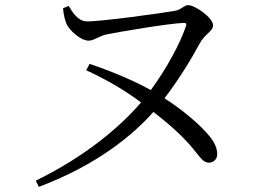

<svg xmlns="http://www.w3.org/2000/svg" viewBox="-20 -702 1040 746"><path d="M793 -70C809 -70 824 -83 824 -103C824 -124 815 -146 798 -168C761 -216 683 -280 619 -320C677 -396 723 -472 757 -535C775 -569 808 -581 808 -603C808 -633 738 -682 711 -682C695 -682 684 -664 660 -660C609 -651 365 -617 315 -619C282 -621 261 -655 247 -679L225 -670C227 -642 233 -624 238 -610C249 -584 294 -544 324 -544C345 -544 363 -561 393 -568C434 -577 636 -611 693 -613C704 -613 706 -610 702 -599C680 -534 629 -438 566 -352C499 -389 421 -422 328 -454L315 -429C402 -389 472 -346 528 -304C449 -212 317 -97 119 0L131 24C359 -62 497 -178 576 -267C650 -210 697 -165 732 -122C763 -84 771 -70 793 -70Z"/></svg>

Font: Source Han Serif CN
Style: Regular
Weight: 400
Designer: Ryoko NISHIZUKA 西塚涼子 (kana & ideographs); Frank Grießhammer (Latin, Greek & Cyrillic); Wenlong ZHANG 张文龙 (bopomofo); San
Foundry: Adobe
Version: Version 2.003;hotconv 1.1.1;makeotfexe 2.6.0